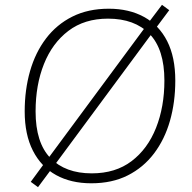

<svg xmlns="http://www.w3.org/2000/svg" viewBox="-20 -749 791 793"><path d="M357 8Q273 8 211.5 -26Q150 -60 116 -126.5Q82 -193 82 -289Q82 -378 104 -455Q126 -532 170 -590Q214 -648 279 -680.5Q344 -713 429 -713Q513 -713 575 -679Q637 -645 670.5 -579Q704 -513 704 -416Q704 -327 682 -250Q660 -173 616 -115Q572 -57 507.5 -24.5Q443 8 357 8ZM359 -33Q457 -33 523.5 -83.5Q590 -134 624.5 -221Q659 -308 659 -416Q659 -546 597.5 -609Q536 -672 426 -672Q329 -672 262.5 -621.5Q196 -571 161.5 -484.5Q127 -398 127 -289Q127 -159 188.5 -96Q250 -33 359 -33ZM137 24 107 2 165 -77 182 -99 574 -629 590 -651 649 -729 679 -707 620 -628 604 -606 212 -76 195 -54Z"/></svg>

Font: Nunito Sans 12pt ExtraLight 12pt ExtraLight
Style: Italic
Weight: 250
Italic angle: -9°
Version: Version 3.101;gftools[0.9.27]